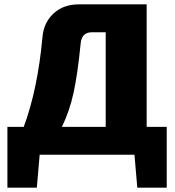

<svg xmlns="http://www.w3.org/2000/svg" viewBox="-20 -710 802 881"><path d="M610 151 597 0H162L149 151H14V-128H89Q153 -300 175 -541Q181 -607 226 -648.5Q271 -690 342 -690H653V-128H745V151ZM465 -128V-562H402Q354 -562 350 -509Q336 -369 317.5 -284Q299 -199 264 -128Z"/></svg>

Font: Exo 2.0 Extra Bold
Style: Regular
Weight: 800
Designer: Natanael Gama
Version: Version 1.001;PS 001.001;hotconv 1.0.70;makeotf.lib2.5.58329